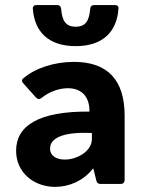

<svg xmlns="http://www.w3.org/2000/svg" viewBox="-20 -730 574 762"><path d="M280.3 -546.9C389.6 -546.9 444.3 -605.5 450.2 -696.3C451.2 -705.1 445.3 -710 435.5 -710H354.5C344.7 -710 338.9 -705.1 337.9 -694.3C334 -648.4 320.3 -624 280.3 -624C240.2 -624 226.6 -648.4 222.7 -694.3C221.7 -705.1 215.8 -710 206.1 -710H125C115.2 -710 109.4 -704.1 110.4 -694.3C117.2 -604.5 171.9 -546.9 280.3 -546.9ZM273.4 -484.4C194.3 -484.4 118.2 -459 71.3 -418C65.4 -413.1 66.4 -405.3 73.2 -398.4L123 -342.8C129.9 -335.9 137.7 -335 145.5 -341.8C171.9 -363.3 210.9 -379.9 249 -379.9C304.7 -379.9 335.9 -345.7 335 -287.1C132.8 -289.1 43.9 -230.5 43.9 -131.8C43.9 -44.9 114.3 11.7 199.2 11.7C252.9 11.7 310.5 -11.7 348.6 -60.5H350.6L362.3 -13.7C364.3 -3.9 370.1 0 378.9 0H459C468.8 0 474.6 -5.9 474.6 -15.6V-271.5C474.6 -414.1 405.3 -484.4 273.4 -484.4ZM237.3 -96.7C205.1 -96.7 178.7 -110.4 178.7 -140.6C178.7 -177.7 220.7 -208 344.7 -202.1V-178.7C344.7 -128.9 285.2 -96.7 237.3 -96.7Z"/></svg>

Font: Ed Sans Neue
Style: Bold
Weight: 700
Designer: Stephen Hutchings
Version: Version 1.004;PS 001.004;hotconv 1.0.88;makeotf.lib2.5.64775